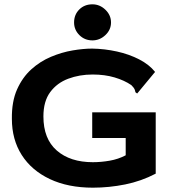

<svg xmlns="http://www.w3.org/2000/svg" viewBox="-20 -858 790 889"><path d="M410 11Q295 11 210.5 -29Q126 -69 80.5 -140.5Q35 -212 35 -308Q34 -388 59 -444Q84 -500 125 -537Q166 -574 216 -595Q266 -616 316 -624.5Q366 -633 407 -633Q465 -632 521.5 -619.5Q578 -607 624.5 -583Q671 -559 698 -525L621 -432L615 -425L607 -431Q606 -438 603 -445Q600 -452 588 -464Q556 -486 510.5 -499.5Q465 -513 409 -513Q348 -513 296 -493.5Q244 -474 212.5 -431.5Q181 -389 181 -319Q181 -215 243 -161Q305 -107 410 -107Q448 -107 488 -114Q528 -121 562 -139V-219H407V-338H701V-54Q634 -19 559.5 -4Q485 11 410 11ZM408 -671Q372 -671 347.5 -695.5Q323 -720 323 -754Q323 -790 347 -814Q371 -838 408 -838Q442 -838 468 -813Q494 -788 494 -754Q494 -720 468 -695.5Q442 -671 408 -671Z"/></svg>

Font: Inconsolata ExtraExpanded Black
Style: Regular
Weight: 900
Width: 8
Monospace: yes
Designer: Raph Levien, Cyreal, Brenton Simpson
Foundry: Raph Levien, Cyreal, Google
Version: Version 3.001; ttfautohint (v1.8.2.53-6de2)